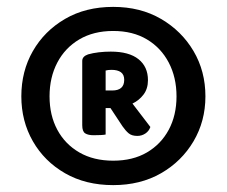

<svg xmlns="http://www.w3.org/2000/svg" viewBox="-20 -653 659 558"><path d="M42 -373Q42 -446 75.5 -504.5Q109 -563 169 -598Q229 -633 309 -633Q388 -633 448 -598Q508 -563 542.5 -504.5Q577 -446 577 -373Q577 -301 542.5 -242.5Q508 -184 448 -149.5Q388 -115 309 -115Q229 -115 169 -149.5Q109 -184 75.5 -242.5Q42 -301 42 -373ZM124 -373Q124 -318 146.5 -276Q169 -234 210.5 -210Q252 -186 309 -186Q366 -186 407 -210Q448 -234 470.5 -276Q493 -318 493 -373Q493 -428 470.5 -471Q448 -514 407 -538.5Q366 -563 309 -563Q252 -563 210.5 -538.5Q169 -514 146.5 -471Q124 -428 124 -373ZM301 -339H287V-262Q282 -261 273 -260.5Q264 -260 252 -260Q236 -260 227.5 -265.5Q219 -271 219 -289V-476Q219 -489 236 -495Q250 -499 267 -501Q284 -503 302 -503Q355 -503 382.5 -481Q410 -459 410 -420Q410 -395 397 -378Q384 -361 365 -352L417 -284Q413 -272 402.5 -265Q392 -258 379 -258Q363 -258 354 -265.5Q345 -273 336 -286ZM287 -390H306Q341 -390 341 -421Q341 -436 331.5 -443Q322 -450 304 -450Q299 -450 294.5 -449.5Q290 -449 287 -448Z"/></svg>

Font: Baloo Bhaijaan 2
Style: Bold
Weight: 700
Designer: Sanskriti Dholi, Noopur Datye and Ek Type
Foundry: Ek Type
Version: Version 1.701